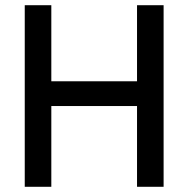

<svg xmlns="http://www.w3.org/2000/svg" viewBox="-20 -717 723 737"><path d="M75 -697H177V-405H506V-697H608V0H506V-310H177V0H75Z"/></svg>

Font: Hanken Grotesk Medium
Style: Regular
Weight: 500
Designer: Alfredo Marco Pradil
Foundry: Hanken Design Co.
Version: Version 3.014